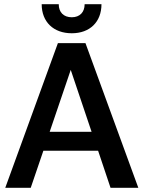

<svg xmlns="http://www.w3.org/2000/svg" viewBox="-20 -892 685 912"><path d="M5 0H126L186 -176H446L505 0H637L386 -687H255ZM321 -734C407 -734 462 -788 462 -872H382C382 -834 359 -810 321 -810C282 -810 259 -834 259 -872H178C178 -788 234 -734 321 -734ZM216 -266 316 -560 415 -266Z"/></svg>

Font: Ronzino Medium
Style: Regular
Weight: 500
Designer: Nunzio Mazzaferro
Foundry: Collletttivo
Version: Version 1.000;Glyphs 3.3 (3337)